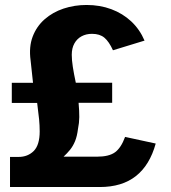

<svg xmlns="http://www.w3.org/2000/svg" viewBox="-20 -753 688 773"><path d="M20.3 0V-121.2H54.4Q91.9 -121.2 115.9 -145.2Q139.8 -169.3 139.8 -224.1Q139.8 -248 137.4 -272.8Q135 -297.7 129.6 -338.7H27.5V-419.7H112.9L103.2 -509.8Q95.8 -564.1 111.5 -605.5Q127.2 -646.9 159.7 -675.4Q192.2 -703.9 236 -718.5Q279.9 -733 328.4 -733Q382.5 -733 428.4 -715.9Q474.2 -698.8 508.5 -666.7Q542.8 -634.5 561.9 -589.5L434.8 -550.6Q418.9 -585.6 400.3 -601.2Q381.7 -616.8 350.4 -616.8Q326.8 -616.8 308.4 -606.9Q290 -597 279.5 -578.1Q268.9 -559.2 268.9 -532.4Q268.9 -511.5 273.2 -483.6Q277.5 -455.8 285.2 -420H431.6V-339H296.4Q299.4 -304.9 299.2 -281.6Q299 -258.2 293.9 -233.6Q290.4 -204.8 282.3 -184.9Q274.1 -165 262.3 -150.3Q250.4 -135.7 235.9 -122.2H370.5Q419 -122.2 443.3 -140.1Q467.6 -158 483.6 -201.8L606.9 -175.1Q583 -88.1 527 -44Q471.1 0 381.5 0Z"/></svg>

Font: Public Sans Thin
Style: Regular
Weight: 100
Designer: The Public Sans project authors (U.S. Web Design System). Libre Franklin designed by Pablo Impallari and Rodrigo Fuenzal
Version: Version 1.008